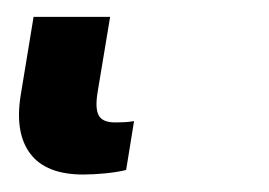

<svg xmlns="http://www.w3.org/2000/svg" viewBox="-20 38 312 223"><path d="M76.7 240.7Q33.7 240.7 15.4 216.8Q-2.9 192.9 3.9 149.4L19 57.6H107.9L93.3 145.5Q90.3 164.1 94.7 172.1Q99.1 180.2 113.8 180.2Q119.6 180.2 124.5 179.9Q129.4 179.7 135.7 178.7L126.5 235.4Q117.2 237.8 102.8 239.3Q88.4 240.7 76.7 240.7Z"/></svg>

Font: Inter 17pt Medium
Style: Italic
Weight: 500
Italic angle: -9.3988°
Version: Version 4.001;git-66647c0bb